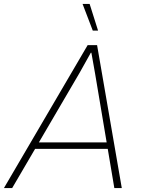

<svg xmlns="http://www.w3.org/2000/svg" viewBox="-43 -959 726 979"><path d="M-23 0 404 -729H452L578 0H540L442 -583L423 -690H420L363 -588L19 0ZM126 -200 145 -233H509L515 -200ZM430 -803 378 -939H414L457 -803Z"/></svg>

Font: Mona Sans
Style: Italic
Weight: 200
Italic angle: -11.6951°
Designer: Deni Anggara
Foundry: GitHub
Version: Version 2.000